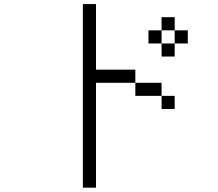

<svg xmlns="http://www.w3.org/2000/svg" viewBox="-20 -832 1040 915"><path d="M812.5 -312.5V-375H750V-312.5ZM875 -625V-687.5H812.5V-625H750V-562.5H812.5V-625ZM375 -812.5Q375 -812.5 375 62.5H437.5Q437.5 62.5 437.5 -437.5H625V-375H750V-437.5H625V-500H437.5V-812.5ZM750 -625V-687.5H687.5V-625ZM750 -687.5H812.5V-750H750Z"/></svg>

Font: BFUnifontExMono
Style: Regular
Weight: 500
Version: Version 15.0.06